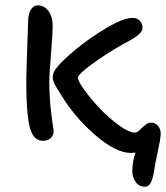

<svg xmlns="http://www.w3.org/2000/svg" viewBox="-20 -518 620 717"><path d="M140.1 7.8Q103.5 7.8 90.8 -44.4Q78.1 -96.7 78.1 -209Q78.1 -239.7 81.5 -333.7Q85 -427.7 85 -436Q85 -465.3 95 -481.7Q105 -498 121.1 -498Q145 -498 160.9 -476.8Q176.8 -455.6 176.8 -419.9Q176.8 -394 170.4 -316.9Q164.1 -239.7 164.1 -209Q164.1 -151.9 171.9 -90.3L180.2 -28.8Q180.2 -11.7 168.9 -2Q157.7 7.8 140.1 7.8ZM521 179.2Q498.5 179.2 486.3 161.1Q474.1 143.1 474.1 121.1Q474.1 86.4 485.8 51.8Q482.9 51.8 477.5 52.5Q472.2 53.2 469.2 53.2Q412.1 53.2 332.8 -16.1Q253.4 -85.4 202.1 -173.8Q176.8 -210.4 176.8 -230Q176.8 -248.5 194.8 -269Q214.8 -293.9 265.6 -335.7Q316.4 -377.4 378.7 -414.3Q440.9 -451.2 476.1 -451.2Q491.2 -451.2 501.7 -440.7Q512.2 -430.2 512.2 -415Q512.2 -409.7 510.3 -404.8Q508.3 -399.9 503.4 -394.8Q498.5 -389.6 494.4 -386Q490.2 -382.3 481.4 -377Q472.7 -371.6 467.8 -368.7Q462.9 -365.7 451.7 -359.6Q440.4 -353.5 436 -351.1Q370.6 -313.5 320.8 -276.6Q271 -239.7 271 -228Q271 -215.3 295.4 -181.6Q319.8 -147.9 353 -112.8Q386.2 -77.6 423.8 -50.3Q461.4 -22.9 483.9 -22.9Q492.2 -22.9 501.5 -32.2Q510.7 -41.5 521.7 -50.8Q532.7 -60.1 544.9 -60.1Q558.1 -60.1 569.1 -49.1Q580.1 -38.1 580.1 -18.1Q580.1 -1.5 569.3 47.1Q558.6 95.7 555.2 122.1Q550.3 150.4 542.7 164.8Q535.2 179.2 521 179.2Z"/></svg>

Font: Shantell Sans Irregular Bouncy
Style: Regular
Weight: 400
Designer: Stephen Nixon, Anya Danilova, Shantell Martin
Foundry: Arrow Type
Version: Version 1.006;[9816181b4]